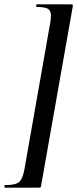

<svg xmlns="http://www.w3.org/2000/svg" viewBox="-51 -745 354 882"><path d="M283 -714 138 107Q137 114 135 115.5Q133 117 128 117H-27Q-31 117 -31 111Q-31 105 -27 105Q6 105 22.5 99Q39 93 47 78.5Q55 64 61 34L180 -642Q183 -660 183 -673Q183 -696 169 -704.5Q155 -713 119 -713Q115 -713 115 -719Q115 -725 119 -725H277Q282 -725 283 -723Q284 -721 283 -714Z"/></svg>

Font: Cormorant Infant
Style: Bold Italic
Weight: 700
Italic angle: -10°
Designer: Christian Thalmann (Catharsis Fonts)
Foundry: Catharsis Fonts
Version: Version 4.000